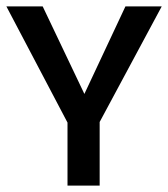

<svg xmlns="http://www.w3.org/2000/svg" viewBox="-41 -583 528 603"><path d="M171 -198 -21 -563H93L224 -288L353 -563H467L271 -198ZM171 0V-211H272V0Z"/></svg>

Font: Darker Grotesque Light
Style: Bold
Weight: 700
Version: Version 1.000;gftools[0.9.28]